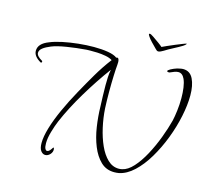

<svg xmlns="http://www.w3.org/2000/svg" viewBox="-104 -831 1047 967"><g transform="rotate(15 419.5 -347.0)"><path d="M754 -710Q754 -710 754 -708Q753 -706 748 -701.5Q743 -697 739 -695Q723 -685 696 -671Q669 -657 652 -646Q646 -642 638 -638.5Q630 -635 625 -635Q620 -635 616.5 -638Q613 -641 609 -645Q598 -656 583.5 -671Q569 -686 563 -696Q562 -698 559.5 -702Q557 -706 558 -708Q558 -710 562 -710Q566 -711 581.5 -700.5Q597 -690 613.5 -678Q630 -666 635 -661Q643 -665 661 -673Q679 -681 699.5 -689.5Q720 -698 735.5 -704Q751 -710 754 -710ZM210 16Q197 16 187 3Q177 -10 177 -38Q177 -71 191 -118Q205 -165 230 -220Q255 -275 286 -331Q314 -382 344.5 -434Q375 -486 410 -532Q396 -541 374.5 -545Q353 -549 331 -550Q309 -551 293.5 -550.5Q278 -550 275 -550Q223 -546 173.5 -538Q124 -530 97 -519Q72 -509 57 -497.5Q42 -486 42 -472Q42 -455 72 -438Q74 -437 74 -434Q74 -431 72 -429Q70 -427 68 -428Q29 -450 29 -479Q29 -517 82 -537Q108 -548 146 -556Q184 -564 226.5 -568.5Q269 -573 308 -573Q349 -573 381.5 -567.5Q414 -562 429 -550Q439 -555 442.5 -544Q446 -533 444 -516Q442 -498 440.5 -458Q439 -418 439 -374Q439 -352 439.5 -330.5Q440 -309 441 -289Q444 -240 455 -191Q466 -142 484 -102Q502 -62 527.5 -37.5Q553 -13 586 -13Q590 -13 594.5 -13.5Q599 -14 603 -15Q632 -21 660 -52Q688 -83 712.5 -128.5Q737 -174 756 -224.5Q775 -275 786 -318Q791 -340 795 -372Q799 -404 799 -438Q799 -466 795.5 -491.5Q792 -517 784 -535Q772 -561 751 -561Q742 -561 732 -557.5Q722 -554 709 -548Q708 -547 704 -547Q700 -547 696 -549Q692 -551 697 -556Q705 -563 722.5 -570.5Q740 -578 754 -580Q759 -581 762.5 -581.5Q766 -582 770 -582Q806 -582 822.5 -548.5Q839 -515 839 -462Q839 -413 826.5 -353Q814 -293 791 -233Q768 -173 737 -121Q706 -69 669 -34.5Q632 0 592 8Q586 9 580 9.5Q574 10 568 10Q526 10 497.5 -17.5Q469 -45 451 -89.5Q433 -134 425 -187Q417 -240 416 -292Q415 -317 414 -345.5Q413 -374 413 -402Q413 -423 414 -444Q415 -465 419 -484Q365 -411 314 -326Q263 -241 230 -164Q219 -138 209 -103.5Q199 -69 199 -43Q199 -23 203.5 -14.5Q208 -6 214 -6Q220 -6 226 -12Q231 -17 235.5 -24Q240 -31 241 -31Q243 -31 243.5 -28.5Q244 -26 245 -26Q247 -9 235.5 3.5Q224 16 210 16Z"/></g></svg>

Font: Waterfall
Style: Regular
Weight: 400
Designer: Robert E. Leuschke
Foundry: Robert E. Leuschke
Version: Version 1.010; ttfautohint (v1.8.3)